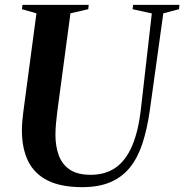

<svg xmlns="http://www.w3.org/2000/svg" viewBox="-20 -763 761 793"><path d="M654.5 -708 598.5 -305.5Q587.5 -229 568.2 -170.2Q549 -111.5 516.8 -71.5Q484.5 -31.5 436.2 -10.8Q388 10 320 10Q232 10 177 -17.5Q122 -45 96.2 -97.5Q70.5 -150 70.5 -225Q70.5 -242.5 72 -260.8Q73.5 -279 76 -298.5L130.5 -708L70.5 -725L73 -743H346.5L344.5 -725L271 -708L216.5 -301.5Q213.5 -276 211.2 -252Q209 -228 209 -205.5Q209 -160 222.2 -122.8Q235.5 -85.5 267.2 -63.2Q299 -41 354.5 -41Q414.5 -41 457 -70.2Q499.5 -99.5 525.8 -160.8Q552 -222 562.5 -317.5L607 -707.5L527.5 -725L530 -743H721L719.5 -725Z"/></svg>

Font: Merriweather 144pt SemiBold
Style: Italic
Weight: 600
Italic angle: -7.8°
Version: Version 2.101